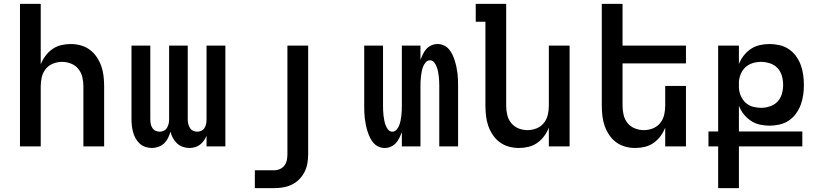

<svg xmlns="http://www.w3.org/2000/svg" viewBox="-20 -755 4240 990"><path d="M83 0V-735H190V-423Q199 -446 214 -466.5Q229 -487 249.5 -501.5Q270 -516 294.5 -522Q319 -528 344 -528Q371 -528 396.5 -521Q422 -514 443 -498.5Q464 -483 479 -460.5Q494 -438 502.5 -413.5Q511 -389 514 -362.5Q517 -336 517 -310V0H410V-310Q410 -334 404.5 -357.5Q399 -381 384 -399.5Q369 -418 346.5 -427Q324 -436 300 -436Q276 -436 253.5 -427Q231 -418 216 -399.5Q201 -381 195.5 -357.5Q190 -334 190 -310V0Z M763 8Q746 8 729.5 2.5Q713 -3 700.5 -14.5Q688 -26 679.5 -41Q671 -56 666.5 -72.5Q662 -89 660 -106Q658 -123 658 -140V-520H755V-140Q755 -128 757 -117Q759 -106 765 -96Q771 -86 781.5 -81Q792 -76 803 -76Q815 -76 825 -81Q835 -86 841 -96Q847 -106 849.5 -117Q852 -128 852 -140V-520H948V-140Q948 -128 950.5 -117Q953 -106 959 -96Q965 -86 975 -81Q985 -76 997 -76Q1008 -76 1018.5 -81Q1029 -86 1035 -96Q1041 -106 1043 -117Q1045 -128 1045 -140V-520H1142V0H1045V-54Q1039 -41 1030.5 -29Q1022 -17 1010.5 -8.5Q999 0 985 4Q971 8 956 8Q939 8 922 2Q905 -4 892.5 -16Q880 -28 871.5 -43.5Q863 -59 859 -76Q854 -59 846.5 -43.5Q839 -28 826.5 -16Q814 -4 797 2Q780 8 763 8Z M1294 215V123H1394Q1409 123 1423.5 116.5Q1438 110 1447 98Q1456 86 1459 70.5Q1462 55 1462 40V-520H1569V40Q1569 64 1565 87Q1561 110 1550.5 131Q1540 152 1523.5 169Q1507 186 1485.5 196.5Q1464 207 1441 211Q1418 215 1394 215Z M1964 8Q1947 8 1931.5 1Q1916 -6 1905 -19Q1894 -32 1887 -47Q1880 -62 1875 -78Q1870 -94 1866.5 -110.5Q1863 -127 1861 -143.5Q1859 -160 1858.5 -176.5Q1858 -193 1858 -210V-520H1955V-210Q1955 -197 1955.5 -184.5Q1956 -172 1957.5 -159Q1959 -146 1961.5 -133.5Q1964 -121 1968.5 -109Q1973 -97 1981.5 -86.5Q1990 -76 2003 -76Q2016 -76 2025 -86.5Q2034 -97 2038.5 -109Q2043 -121 2045.5 -133.5Q2048 -146 2049.5 -159Q2051 -172 2051.5 -184.5Q2052 -197 2052 -210V-520H2148V-447Q2154 -462 2161 -476.5Q2168 -491 2179 -503Q2190 -515 2205 -521.5Q2220 -528 2236 -528Q2253 -528 2268.5 -521Q2284 -514 2295 -501Q2306 -488 2313 -473Q2320 -458 2325 -442Q2330 -426 2333.5 -409.5Q2337 -393 2339 -376.5Q2341 -360 2341.5 -343.5Q2342 -327 2342 -310V0H2245V-310Q2245 -323 2244.5 -335.5Q2244 -348 2242.5 -361Q2241 -374 2238.5 -386.5Q2236 -399 2231.5 -411Q2227 -423 2218.5 -433.5Q2210 -444 2197 -444Q2184 -444 2175 -433.5Q2166 -423 2161.5 -411Q2157 -399 2154.5 -386.5Q2152 -374 2150.5 -361Q2149 -348 2148.5 -335.5Q2148 -323 2148 -310V0H2052V-73Q2046 -58 2039 -43.5Q2032 -29 2021 -17Q2010 -5 1995 1.5Q1980 8 1964 8Z M2656 8Q2629 8 2603.5 1Q2578 -6 2557 -21.5Q2536 -37 2521 -59.5Q2506 -82 2497.5 -106.5Q2489 -131 2486 -157.5Q2483 -184 2483 -210V-643H2433V-735H2590V-210Q2590 -186 2595.5 -162.5Q2601 -139 2616 -120.5Q2631 -102 2653.5 -93Q2676 -84 2700 -84Q2724 -84 2746.5 -93Q2769 -102 2784 -120.5Q2799 -139 2804.5 -162.5Q2810 -186 2810 -210V-520H2917V0H2810V-97Q2801 -74 2786 -53.5Q2771 -33 2750.5 -18.5Q2730 -4 2705.5 2Q2681 8 2656 8Z M3256 8Q3229 8 3203.5 1Q3178 -6 3157 -21.5Q3136 -37 3121 -59.5Q3106 -82 3097.5 -106.5Q3089 -131 3086 -157.5Q3083 -184 3083 -210V-735H3190V-520H3517V-428H3190V-210Q3190 -186 3195.5 -162.5Q3201 -139 3216 -120.5Q3231 -102 3253.5 -93Q3276 -84 3300 -84Q3324 -84 3346.5 -93Q3369 -102 3384 -120.5Q3399 -139 3404.5 -162.5Q3410 -186 3410 -210V-312H3517V0H3410V-97Q3401 -74 3386 -53.5Q3371 -33 3350.5 -18.5Q3330 -4 3305.5 2Q3281 8 3256 8Z M3683 215V0H3633V-77H3683V-520H3790V-425Q3799 -448 3815 -468.5Q3831 -489 3852 -503Q3873 -517 3898 -522.5Q3923 -528 3948 -528Q3974 -528 4000 -522Q4026 -516 4047.5 -501.5Q4069 -487 4084.5 -465.5Q4100 -444 4109 -419.5Q4118 -395 4121.5 -369Q4125 -343 4125 -317Q4125 -291 4121.5 -265.5Q4118 -240 4109 -215.5Q4100 -191 4084.5 -169.5Q4069 -148 4047.5 -133.5Q4026 -119 4000 -113Q3974 -107 3948 -107Q3923 -107 3898 -112.5Q3873 -118 3852 -132Q3831 -146 3815 -166Q3799 -186 3790 -210V-77H4117V0H3790V215ZM3904 -199Q3927 -199 3950 -206.5Q3973 -214 3989 -231Q4005 -248 4011.5 -271Q4018 -294 4018 -317Q4018 -341 4011.5 -364Q4005 -387 3989 -404Q3973 -421 3950 -428.5Q3927 -436 3904 -436Q3882 -436 3861 -429.5Q3840 -423 3824 -408.5Q3808 -394 3799.5 -373.5Q3791 -353 3790 -332V-303Q3791 -282 3799.5 -261.5Q3808 -241 3824 -226Q3840 -211 3861 -205Q3882 -199 3904 -199Z"/></svg>

Font: Iosevka Semibold Extended
Style: Regular
Weight: 600
Width: 7
Monospace: yes
Designer: Belleve Invis
Foundry: Belleve Invis
Version: Version 32.5.0; ttfautohint (v1.8.4)